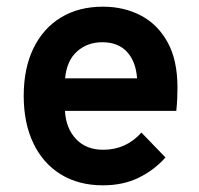

<svg xmlns="http://www.w3.org/2000/svg" viewBox="-20 -543 597 575"><path d="M288.5 12Q215 12 161.8 -21Q108.5 -54 79.8 -114.2Q51 -174.5 51 -256Q51 -338.5 80.2 -398.5Q109.5 -458.5 162.8 -490.8Q216 -523 288.5 -523Q350.5 -523 401 -497Q451.5 -471 481.5 -417.2Q511.5 -363.5 511.5 -280.5Q511.5 -267.5 510.8 -248.8Q510 -230 508 -211H174.5Q177.5 -158.5 207.8 -126.5Q238 -94.5 289 -94.5Q357.5 -94.5 403.5 -146L475.5 -71.5Q442.5 -34 395.8 -11Q349 12 288.5 12ZM175 -308.5H390.5Q387 -358.5 360.5 -387.5Q334 -416.5 286 -416.5Q242 -416.5 211 -389.2Q180 -362 175 -308.5Z"/></svg>

Font: Overpass
Style: Bold
Weight: 700
Designer: Delve Withrington, Dave Bailey, Thomas Jockin
Foundry: Delve Fonts LLC
Version: Version 4.000; ttfautohint (v1.8.3)